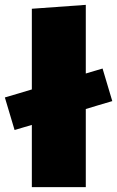

<svg xmlns="http://www.w3.org/2000/svg" viewBox="-36 -770 482 790"><path d="M95 0V-256Q78 -251 60.2 -245.8Q42.5 -240.5 24 -235L-16 -369Q13.5 -377.5 41 -385.8Q68.5 -394 95 -402V-734L317 -750V-467.5Q334 -472.5 351.2 -477.8Q368.5 -483 386 -488L426 -354Q397.5 -345.5 370.2 -337.5Q343 -329.5 317 -321.5V0Z"/></svg>

Font: Commissioner Black
Style: Regular
Weight: 900
Designer: Kostas Bartsokas
Foundry: Kostas Bartsokas
Version: Version 1.000; ttfautohint (v1.8.3)